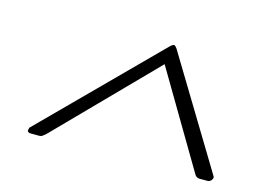

<svg xmlns="http://www.w3.org/2000/svg" viewBox="-56 -768 654 495"><g transform="rotate(15 271.0 -521.0)"><path d="M51 -378 344 -672Q351 -679 355 -679Q358 -679 363 -672L541 -378Q543 -374 539 -368.5Q535 -363 528 -363H507Q498 -363 493 -373L344 -625L97 -373Q92 -369 88.5 -366Q85 -363 79 -363H58Q47 -363 48 -370Q49 -377 51 -378Z"/></g></svg>

Font: Young Serif Light
Style: Italic
Weight: 300
Italic angle: -10.979°
Designer: Bastien Sozeau
Foundry: NBR — Bastien Sozeau
Version: Version 5.001